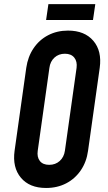

<svg xmlns="http://www.w3.org/2000/svg" viewBox="-20 -918 539 954"><path d="M209 16Q126.5 16 83.8 -35Q41 -86 52.5 -169L110.5 -581Q118.5 -636.5 146.8 -678.2Q175 -720 219.2 -743Q263.5 -766 318 -766Q400.5 -766 443.8 -715.2Q487 -664.5 475.5 -581L417.5 -169Q410 -113.5 381.5 -71.8Q353 -30 308.8 -7Q264.5 16 209 16ZM224.5 -99Q255.5 -99 276.8 -118.2Q298 -137.5 302.5 -169L360.5 -581Q364.5 -612.5 349 -631.8Q333.5 -651 302.5 -651Q271.5 -651 250.5 -631.8Q229.5 -612.5 225.5 -581L167.5 -169Q163 -137.5 178 -118.2Q193 -99 224.5 -99ZM220.5 -897.5H453.5L442 -818.5H209Z"/></svg>

Font: Mohave Light SemiBold
Style: Italic
Weight: 600
Italic angle: -8°
Version: Version 2.003